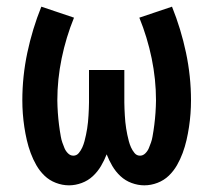

<svg xmlns="http://www.w3.org/2000/svg" viewBox="-20 -548 640 576"><path d="M187 8Q167 8 147.5 0.5Q128 -7 113.5 -21Q99 -35 89 -52.5Q79 -70 72 -89Q65 -108 60.5 -127.5Q56 -147 53 -167Q50 -187 48.5 -207Q47 -227 47 -247Q47 -319 62 -390Q77 -461 104 -528L202 -495Q178 -436 165 -373Q152 -310 152 -247Q152 -238 152.5 -228.5Q153 -219 153.5 -210Q154 -201 155 -192Q156 -183 157 -174Q158 -165 159.5 -156Q161 -147 162.5 -138Q164 -129 167 -120.5Q170 -112 173.5 -103.5Q177 -95 184 -88Q191 -81 200 -81Q210 -81 216.5 -89Q223 -97 227 -106Q231 -115 233.5 -124.5Q236 -134 238 -143.5Q240 -153 241.5 -162.5Q243 -172 244 -182Q245 -192 245.5 -201.5Q246 -211 246.5 -221Q247 -231 247 -240.5Q247 -250 247 -260V-338H353V-260Q353 -250 353 -240.5Q353 -231 353.5 -221Q354 -211 354.5 -201.5Q355 -192 356 -182Q357 -172 358.5 -162.5Q360 -153 362 -143.5Q364 -134 366.5 -124.5Q369 -115 373 -106Q377 -97 383.5 -89Q390 -81 400 -81Q409 -81 416 -88Q423 -95 426.5 -103.5Q430 -112 433 -120.5Q436 -129 437.5 -138Q439 -147 440.5 -156Q442 -165 443 -174Q444 -183 445 -192Q446 -201 446.5 -210Q447 -219 447.5 -228.5Q448 -238 448 -247Q448 -310 435 -373Q422 -436 398 -495L496 -528Q523 -461 538 -390Q553 -319 553 -247Q553 -227 551.5 -207Q550 -187 547 -167Q544 -147 539.5 -127.5Q535 -108 528 -89Q521 -70 511 -52.5Q501 -35 486.5 -21Q472 -7 452.5 0.5Q433 8 413 8Q394 8 375 1Q356 -6 341.5 -19.5Q327 -33 317 -50Q307 -67 300 -85Q293 -67 283 -50Q273 -33 258.5 -19.5Q244 -6 225 1Q206 8 187 8Z"/></svg>

Font: Iosevka Extended
Style: Bold
Weight: 700
Width: 7
Monospace: yes
Designer: Belleve Invis
Foundry: Belleve Invis
Version: Version 32.5.0; ttfautohint (v1.8.4)